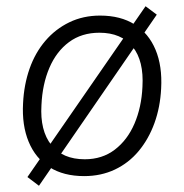

<svg xmlns="http://www.w3.org/2000/svg" viewBox="-20 -557 590 616"><path d="M250 8Q184 8 139 -20.5Q94 -49 72 -102Q50 -155 54 -226Q57 -286 75 -337Q93 -388 125.5 -426Q158 -464 202.5 -485.5Q247 -507 301 -507Q367 -507 412 -478.5Q457 -450 479 -397.5Q501 -345 497 -273Q494 -213 475.5 -162Q457 -111 425 -72.5Q393 -34 348.5 -13Q304 8 250 8ZM252 -46Q308 -46 348.5 -77Q389 -108 411.5 -160.5Q434 -213 437 -278Q442 -362 405.5 -407Q369 -452 299 -452Q242 -452 201.5 -422Q161 -392 138.5 -339.5Q116 -287 113 -220Q108 -138 144.5 -92Q181 -46 252 -46ZM105 39 68 11 447 -537 483 -510Z"/></svg>

Font: Nunitoga
Style: Light Italic
Weight: 300
Italic angle: -9°
Designer: Vernon Adams
Foundry: Vernon Adams
Version: Version 1.0